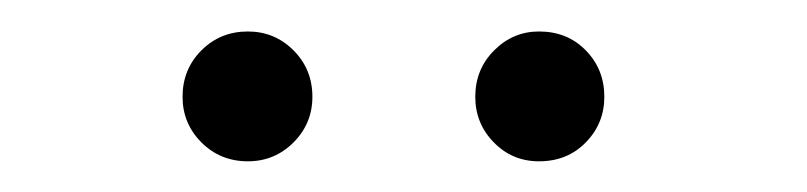

<svg xmlns="http://www.w3.org/2000/svg" viewBox="-20 -705 513 122"><path d="M137.5 -602.5Q154.5 -602.5 166.5 -614.5Q178.5 -626.5 178.5 -643.5Q178.5 -661 166.5 -673Q154.5 -685 137.5 -685Q120 -685 108 -673Q96 -661 96 -643.5Q96 -626.5 108 -614.5Q120 -602.5 137.5 -602.5ZM322.5 -602.5Q340.5 -602.5 352.2 -614.5Q364 -626.5 364 -643.5Q364 -661 352.2 -673Q340.5 -685 322.5 -685Q306 -685 294 -673Q282 -661 282 -643.5Q282 -626.5 293.8 -614.5Q305.5 -602.5 322.5 -602.5Z"/></svg>

Font: Anybody SemiExpanded Medium
Style: Regular
Weight: 500
Width: 6
Version: Version 1.113;gftools[0.9.25]